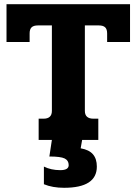

<svg xmlns="http://www.w3.org/2000/svg" viewBox="-20 -666 651 914"><path d="M599 -646V-466H490V-507Q490 -527 480.5 -536Q471 -545 450 -545H384V-138Q384 -101 425 -101H448V0H371L364 40Q404 47 422.5 68.5Q441 90 441 127Q441 228 285 228Q230 228 189 211V127Q223 144 267 144Q307 144 307 120Q307 98 288 88.5Q269 79 215 79L227 0H164V-101H187Q227 -101 227 -138V-545H161Q140 -545 130.5 -536Q121 -527 121 -507V-466H11V-646Z"/></svg>

Font: Pridi SemiBold
Style: Regular
Weight: 600
Designer: Katatrad Team
Foundry: CadsonDemak
Version: Version 1.001